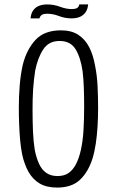

<svg xmlns="http://www.w3.org/2000/svg" viewBox="-20 -843 528 867"><path d="M238 4Q190 4 159 -14.5Q128 -33 109 -66.5Q90 -100 80 -146Q74 -176 71 -209.5Q68 -243 66.5 -280.5Q65 -318 65 -358Q65 -383 66 -408Q67 -433 69 -457.5Q71 -482 74.5 -505.5Q78 -529 83 -551Q100 -619 140 -662.5Q180 -706 255 -706Q303 -706 334 -685.5Q365 -665 383 -629.5Q401 -594 409 -548Q418 -505 420.5 -455.5Q423 -406 423 -356Q423 -313 420.5 -272Q418 -231 412.5 -194Q407 -157 397 -125Q378 -66 341 -31Q304 4 238 4ZM240 -48Q270 -48 290 -62Q310 -76 323.5 -102.5Q337 -129 345 -165Q354 -205 357 -254.5Q360 -304 360 -361Q360 -407 358.5 -447.5Q357 -488 353 -521Q344 -584 321 -621Q298 -658 249 -658Q201 -658 176 -621Q151 -584 139 -525Q136 -505 133.5 -483.5Q131 -462 129.5 -439.5Q128 -417 127.5 -393.5Q127 -370 127 -346Q127 -294 129 -248.5Q131 -203 137 -166Q144 -130 156.5 -103Q169 -76 189.5 -62Q210 -48 240 -48ZM158 -760H118Q120 -783 130.5 -797Q141 -811 157 -817Q173 -823 193 -823Q223 -823 251 -812.5Q279 -802 304 -802Q319 -802 327.5 -806.5Q336 -811 338 -823H378Q376 -801 366 -787Q356 -773 340 -766.5Q324 -760 303 -760Q274 -760 246.5 -770.5Q219 -781 193 -781Q178 -781 170 -776.5Q162 -772 158 -760Z"/></svg>

Font: Truculenta Light
Style: Regular
Weight: 300
Version: Version 1.002